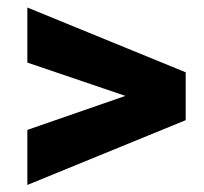

<svg xmlns="http://www.w3.org/2000/svg" viewBox="-20 -559 553 521"><path d="M54.2 -206.5 320.3 -298.8 54.2 -389.2V-538.6L483.9 -362.8V-232.9L54.2 -57.1Z"/></svg>

Font: Vazirmatn RD UI Black
Style: Regular
Weight: 900
Designer: Saber Rastikerdar
Foundry: Saber Rastikerdar
Version: Version 33.003